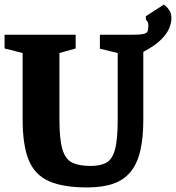

<svg xmlns="http://www.w3.org/2000/svg" viewBox="-29 -800 770 840"><path d="M352 20Q247 20 185 -7.5Q123 -35 96.5 -100Q70 -165 70 -278V-568L-9 -588V-648H302V-588L231 -568V-278Q231 -191 244 -147Q257 -103 287 -88.5Q317 -74 367 -74Q410 -74 436 -88Q462 -102 474 -145.5Q486 -189 486 -278V-568L408 -587V-648H549Q584 -648 599 -651.5Q614 -655 617 -663.5Q620 -672 620 -687Q620 -698 617 -704Q614 -710 609 -714V-729L688 -780Q689 -779 697 -772.5Q705 -766 713 -753Q721 -740 721 -719Q721 -701 711.5 -677Q702 -653 675.5 -626.5Q649 -600 598 -573V-278Q598 -198 585 -141.5Q572 -85 543 -49Q514 -13 467 3.5Q420 20 352 20Z"/></svg>

Font: Faustina ExtraBold
Style: Regular
Weight: 800
Designer: Alfonso Garcia
Foundry: http://www.omnibus-type.com
Version: Version 1.200